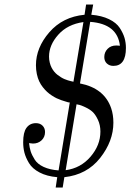

<svg xmlns="http://www.w3.org/2000/svg" viewBox="-20 -770 574 845"><path d="M82 -144Q82 -187 96.2 -207Q111.3 -228 138.2 -228Q156.2 -228 167.2 -217Q178.2 -206.1 178.2 -189Q178.2 -167 163.1 -152.6Q147.9 -138.2 125 -138.2Q120.1 -138.2 107.9 -140.1Q109.9 -120.1 115 -104Q120.1 -87.9 132.6 -67.9Q145 -47.9 172.1 -35.4Q199.2 -22.9 237.8 -20L287.1 -318.8L279.8 -319.8Q273.9 -321.8 267.6 -323.5Q261.2 -325.2 250 -329.1Q238.8 -333 229.5 -337.4Q220.2 -341.8 208.5 -349.4Q196.8 -356.9 187.5 -365.5Q178.2 -374 168.7 -386Q159.2 -397.9 152.6 -411.9Q146 -425.8 142.1 -444.3Q138.2 -462.9 138.2 -482.9Q138.2 -560.1 197 -627.9Q255.9 -695.8 352.1 -705.1L358.9 -750H390.1L381.8 -705.1Q427.7 -701.2 460 -685.5Q492.2 -669.9 507.1 -647Q522 -624 528.1 -603Q534.2 -582 534.2 -559.1Q534.2 -480 479 -480Q461.9 -480 450.4 -490.5Q439 -501 439 -519Q439 -540 453.4 -554.9Q467.8 -569.8 492.2 -569.8Q502 -569.8 507.8 -568.8Q496.6 -665 377 -673.8L332 -402.8Q439 -381.8 469.2 -293.9Q479 -265.1 479 -230Q479 -148.9 420.9 -75Q362.8 -1 263.2 9.8L255.9 55.2H225.1L231.9 9.8Q186 5.9 154.1 -11Q122.1 -27.8 107.4 -52.5Q92.8 -77.1 87.4 -98.6Q82 -120.1 82 -144ZM195.8 -521Q195.8 -506.8 199 -494.4Q202.1 -481.9 207 -472.4Q211.9 -462.9 218.5 -454.8Q225.1 -446.8 232.7 -440.9Q240.2 -435.1 248.5 -429.9Q256.8 -424.8 263.9 -421.9Q271 -418.9 278.6 -416.5Q286.1 -414.1 291 -413.1Q295.9 -412.1 299.8 -411.1L303.2 -410.2L347.2 -672.9Q277.3 -663.1 236.6 -617.4Q195.8 -571.8 195.8 -521ZM269 -21Q335 -29.8 378.4 -80.3Q421.9 -130.9 421.9 -190.9Q421.9 -219.7 410.9 -242.9Q399.9 -266.1 387.5 -277.6Q375 -289.1 355.5 -298.1Q335.9 -307.1 330.6 -308.1Q325.2 -309.1 316.9 -311Z"/></svg>

Font: CMU Serif Extra
Style: RomanSlanted
Weight: 500
Italic angle: -9.46001°
Version: Version 0.7.0